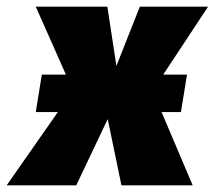

<svg xmlns="http://www.w3.org/2000/svg" viewBox="-77 -554 642 574"><path d="M406 -219 499 0H286L245 -198L151 0H-57L96 -219H30L48 -331H120L30 -534H244L271 -357L341 -534H545L411 -331H482L464 -219Z"/></svg>

Font: FiraGO Heavy
Style: Italic
Weight: 900
Italic angle: -8°
Designer: bBox Type GmbH
Foundry: bBox Type GmbH
Version: Version 1.001